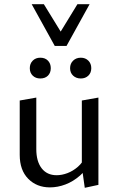

<svg xmlns="http://www.w3.org/2000/svg" viewBox="-20 -888 564 915"><path d="M218 5Q155 5 114.5 -36Q74 -77 74 -150V-409L153 -423V-177Q153 -119 178.5 -86Q204 -53 250 -53Q275 -53 301.5 -63Q328 -73 351.5 -93.5Q375 -114 390 -147L417 -123Q394 -80 361.5 -51.5Q329 -23 292 -9Q255 5 218 5ZM384 7 370 -92V-409L449 -423V-7ZM172 -514Q150 -514 136 -527.5Q122 -541 122 -563Q122 -585 136 -599Q150 -613 172 -613Q195 -613 208.5 -599Q222 -585 222 -563Q222 -541 208.5 -527.5Q195 -514 172 -514ZM365 -514Q343 -514 328.5 -527.5Q314 -541 314 -563Q314 -585 328.5 -599Q343 -613 365 -613Q387 -613 401 -599Q415 -585 415 -563Q415 -541 401 -527.5Q387 -514 365 -514ZM241 -669 256 -716 349 -868H407L297 -669ZM241 -669 131 -868H189L283 -715L297 -669Z"/></svg>

Font: Ysabeau Office Medium
Style: Regular
Weight: 500
Designer: Christian Thalmann (Catharsis Fonts)
Version: Version 2.001;gftools[0.9.30]; featfreeze: tnum,lnum,ss02